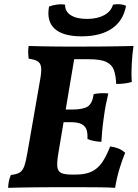

<svg xmlns="http://www.w3.org/2000/svg" viewBox="-20 -900 662 923"><path d="M19.1 3Q19.6 -12.7 22.4 -27.9Q25.2 -43.1 32.3 -58.8Q60.3 -61.8 74.7 -70.8Q89.2 -79.8 97.2 -102.8Q105.2 -125.9 112.7 -171.2L173.4 -519.6Q180.4 -558.2 177.4 -578Q174.4 -597.7 159.9 -606Q145.5 -614.2 118 -617.7Q116 -632.4 115.5 -647.1Q115 -661.8 117.6 -679Q143.9 -678 174.9 -677.5Q205.9 -677 237.5 -676.5Q269.1 -676 297.6 -676Q326 -676 346.8 -676L260.5 -163.4Q253 -119.3 255.7 -97.2Q258.5 -75.2 275.7 -67.9Q292.9 -60.7 326.2 -60.7L295.7 0Q264.9 0 227.7 0Q190.5 0 152.7 0.5Q114.9 1 80.2 1.5Q45.5 2 19.1 3ZM533.4 3Q503.9 1 465.1 0.5Q426.2 0 382.9 0Q339.6 0 295.7 0L326.2 -60.7H342.6Q390 -60.7 420.1 -74.9Q450.1 -89.1 470.9 -119.2Q491.6 -149.2 509.5 -196Q532.4 -193 549.2 -186.2Q565.9 -179.3 581.7 -165.7Q567.8 -132.6 554.3 -88.4Q540.9 -44.1 533.4 3ZM467.3 -217.9Q448.1 -219.3 431.6 -222.4Q415.2 -225.4 400.4 -231.9Q401.9 -258.6 396 -276.3Q390 -294.1 372 -303.4Q353.9 -312.7 318.7 -312.7H253.8L264.5 -373.4H325.8Q378.9 -373.4 401.4 -387.8Q424 -402.2 430.4 -447.6Q447.6 -451.1 464.8 -451.9Q482.1 -452.7 500.8 -450.7Q494.3 -424.1 488.8 -396.4Q483.3 -368.7 478.3 -330.3Q473.8 -299 471.3 -271.2Q468.8 -243.4 467.3 -217.9ZM538.6 -496.5Q537.1 -535.3 528 -561.8Q519 -588.2 491.9 -601.8Q464.7 -615.3 407.5 -615.3H305.2L341.6 -676Q402.7 -676 451.2 -676.3Q499.6 -676.5 541.2 -677.3Q582.7 -678 621.7 -679Q616.1 -639.9 613.4 -593.1Q610.6 -546.3 613.6 -506.1Q580.5 -496 538.6 -496.5ZM372.4 -725.3Q283.3 -725.3 243.1 -761.6Q202.8 -797.9 215.8 -868.6Q232.6 -875.2 253.2 -877.9Q273.9 -880.7 292.8 -877.6Q292.3 -844.8 320.2 -827Q348.1 -809.1 398.1 -809.1Q447.4 -809.1 480.6 -827Q513.7 -844.8 523.1 -877.6Q542 -881.2 558.3 -879.5Q574.6 -877.7 585.9 -872.1Q572.9 -800.4 518.2 -762.9Q463.4 -725.3 372.4 -725.3Z"/></svg>

Font: Vollkorn
Style: Italic
Weight: 400
Italic angle: -11°
Designer: Friedrich Althausen
Foundry: Friedrich Althausen
Version: Version 5.001